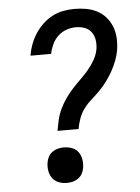

<svg xmlns="http://www.w3.org/2000/svg" viewBox="-53 -785 607 835"><g transform="rotate(-5 250.0 -367.5)"><path d="M184 -221Q188 -244 193.5 -268Q199 -292 210 -315Q221 -338 235.5 -359Q250 -380 267.5 -399Q285 -418 303.5 -436Q322 -454 338.5 -473.5Q355 -493 367.5 -515.5Q380 -538 384 -562Q387 -581 384 -600.5Q381 -620 370 -635Q359 -650 341 -656.5Q323 -663 303 -663Q282 -663 261.5 -656Q241 -649 225 -634Q209 -619 199.5 -599Q190 -579 186 -559V-557H96V-560Q100 -584 109 -607.5Q118 -631 132 -652.5Q146 -674 165 -692Q184 -710 207 -722Q230 -734 255 -738.5Q280 -743 304 -743Q330 -743 355 -738.5Q380 -734 402 -722.5Q424 -711 440 -692.5Q456 -674 465 -651Q474 -628 475.5 -602Q477 -576 473 -549Q469 -526 460.5 -503.5Q452 -481 440 -459.5Q428 -438 413.5 -418Q399 -398 381.5 -380Q364 -362 345 -345.5Q326 -329 311 -309Q296 -289 288 -266.5Q280 -244 276 -221ZM205 8Q186 8 169.5 1.5Q153 -5 142.5 -19Q132 -33 129 -51.5Q126 -70 129 -88Q131 -101 137.5 -113Q144 -125 155.5 -133Q167 -141 179.5 -144Q192 -147 205 -147Q224 -147 241 -140.5Q258 -134 268 -120Q278 -106 281 -87.5Q284 -69 281 -51Q279 -38 272.5 -26Q266 -14 254.5 -6Q243 2 230.5 5Q218 8 205 8Z"/></g></svg>

Font: Iosevka Curly Medium
Style: Italic
Weight: 500
Italic angle: -9°
Monospace: yes
Designer: Belleve Invis
Foundry: Belleve Invis
Version: Version 22.1.2; ttfautohint (v1.8.4)